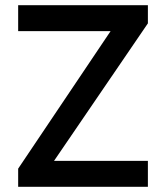

<svg xmlns="http://www.w3.org/2000/svg" viewBox="-20 -720 640 740"><path d="M50 -600H510L550 -630V-700H50ZM50 0H550V-100H90L50 -70ZM120 0 550 -630 460 -680 50 -70Z"/></svg>

Font: Millimetre
Style: Regular
Weight: 500
Designer: Jérémy Landes
Version: Version 1.0